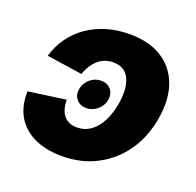

<svg xmlns="http://www.w3.org/2000/svg" viewBox="-104 -660 798 780"><g transform="rotate(20 295.5 -270.0)"><path d="M265.1 -207Q238.8 -207 223.4 -225.1Q208 -243.2 212.4 -269.5Q216.8 -296.4 238 -314.5Q259.3 -332.5 285.6 -332.5Q312.5 -332.5 327.9 -314.5Q343.3 -296.4 338.9 -269.5Q334.5 -243.2 313.2 -225.1Q292 -207 265.1 -207ZM237.8 10.3Q185.1 10.3 143.6 -3.7Q102.1 -17.6 73.5 -43.7Q44.9 -69.8 31 -106.4Q17.1 -143.1 18.6 -189.5L180.2 -211.9Q180.2 -190.4 185.1 -173.3Q189.9 -156.2 199.7 -144.3Q209.5 -132.3 223.9 -126.2Q238.3 -120.1 256.8 -120.1Q289.6 -120.1 315.4 -138.4Q341.3 -156.7 358.9 -190.4Q376.5 -224.1 384.3 -270Q392.1 -316.9 385.5 -350.3Q378.9 -383.8 359.1 -401.6Q339.4 -419.4 306.6 -419.4Q288.1 -419.4 271.7 -413.6Q255.4 -407.7 241.9 -396Q228.5 -384.3 218 -367.9Q207.5 -351.6 200.2 -330.6L46.4 -353.5Q59.6 -398.4 85.7 -434.8Q111.8 -471.2 148.9 -496.8Q186 -522.5 231.9 -536.1Q277.8 -549.8 330.1 -549.8Q415 -549.8 470.5 -514.6Q525.9 -479.5 548.6 -416.5Q571.3 -353.5 557.1 -269.5Q543.5 -186 500 -123Q456.5 -60.1 389.6 -24.9Q322.8 10.3 237.8 10.3Z"/></g></svg>

Font: Inter 16pt ExtraBold
Style: Italic
Weight: 800
Italic angle: -9.3988°
Version: Version 4.001;git-66647c0bb